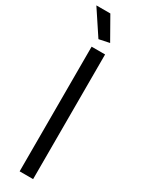

<svg xmlns="http://www.w3.org/2000/svg" viewBox="-252 -962 734 987"><g transform="rotate(30 115.0 -468.0)"><path d="M78 -740H158V0H78ZM89 -791 -7 -936H76L151 -804Z"/></g></svg>

Font: Encode Sans Condensed
Style: Regular
Weight: 400
Designer: Pablo Impallari, Andres Torresi
Foundry: Pablo Impallari, Andres Torresi
Version: Version 1.000; ttfautohint (v1.00) -l 8 -r 50 -G 200 -x 14 -